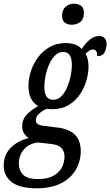

<svg xmlns="http://www.w3.org/2000/svg" viewBox="-63 -779 597 1039"><path d="M135 240Q43 240 0 206Q-43 172 -43 117Q-43 74 -23 43.5Q-3 13 28 -5.5Q59 -24 93 -32Q78 -41 67.5 -57Q57 -73 57 -97Q57 -129 77.5 -154Q98 -179 143 -205Q91 -236 91 -315Q91 -351 103.5 -391.5Q116 -432 141.5 -467Q167 -502 205 -524Q243 -546 294 -546Q319 -546 341.5 -538.5Q364 -531 379 -514Q398 -543 421.5 -563.5Q445 -584 473 -584Q494 -584 504 -571.5Q514 -559 514 -541Q514 -519 503.5 -497Q493 -475 463 -475Q464 -491 458.5 -501Q453 -511 440 -511Q429 -511 419 -504Q409 -497 400 -489Q408 -475 412 -457Q416 -439 416 -419Q416 -383 404.5 -343Q393 -303 369 -267.5Q345 -232 307.5 -210Q270 -188 218 -188Q209 -188 202.5 -188.5Q196 -189 189 -190Q169 -182 150 -165.5Q131 -149 131 -128Q131 -113 143 -106.5Q155 -100 172 -98L255 -88Q312 -80 343 -49.5Q374 -19 374 39Q374 92 348 138Q322 184 269 212Q216 240 135 240ZM224 -239Q250 -239 269 -258Q288 -277 300.5 -306.5Q313 -336 319.5 -368Q326 -400 326 -427Q326 -498 279 -498Q254 -498 235 -479Q216 -460 203 -430.5Q190 -401 183.5 -369Q177 -337 177 -310Q177 -272 189.5 -255.5Q202 -239 224 -239ZM142 190Q194 190 225.5 172.5Q257 155 271.5 127.5Q286 100 286 68Q286 39 269 21.5Q252 4 213 0L142 -8Q93 -2 66 30Q39 62 39 105Q39 143 62 166.5Q85 190 142 190ZM325 -645Q303 -645 288 -656.5Q273 -668 273 -693Q273 -726 292 -742.5Q311 -759 338 -759Q360 -759 375.5 -747.5Q391 -736 391 -710Q391 -674 370.5 -659.5Q350 -645 325 -645Z"/></svg>

Font: Noto Serif ExtraCondensed Medium
Style: Italic
Weight: 500
Width: 2
Italic angle: -12°
Designer: Monotype Design Team
Foundry: Monotype Imaging Inc.
Version: Version 2.013; ttfautohint (v1.8.4.7-5d5b)